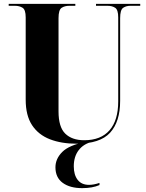

<svg xmlns="http://www.w3.org/2000/svg" viewBox="-20 -734 754 994"><path d="M376 10Q298 10 238.5 -13Q179 -36 146 -86Q113 -136 113 -218V-644Q113 -684 96.5 -694Q80 -704 57 -704H25V-714H370V-704H339Q315 -704 299 -693.5Q283 -683 283 -640V-157Q283 -76 318 -42Q353 -8 416 -8Q502 -8 547 -59.5Q592 -111 592 -209V-644Q592 -683 576.5 -693.5Q561 -704 536 -704H477V-714H706V-704H655Q633 -704 617.5 -693.5Q602 -683 602 -640V-212Q602 -104 550 -47Q498 10 376 10ZM405 240Q342 240 304.5 212.5Q267 185 267 132Q267 88 302.5 52.5Q338 17 426 0H457Q412 11 387 44Q362 77 362 127Q362 171 382 197Q402 223 441 223Q465 223 495 213V224Q459 240 405 240Z"/></svg>

Font: Noto Serif Display SemiCondensed ExtraBold
Style: Regular
Weight: 800
Width: 4
Designer: Monotype Design Team
Foundry: Monotype Imaging Inc.
Version: Version 2.009